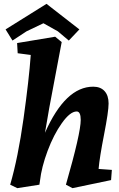

<svg xmlns="http://www.w3.org/2000/svg" viewBox="-20 -961 620 999"><path d="M465 -510Q503 -510 524 -487Q545 -464 545 -422.5Q545 -381 521.5 -261Q498 -141 493 -82L562 -77L558 -24L357 18L323 0Q400 -268 400 -337Q400 -381 379 -381Q345 -381 302 -320.5Q259 -260 227.5 -175.5Q196 -91 188 -20L185 0L70 18L33 0Q74 -141 102.5 -344.5Q131 -548 140 -675L72 -684L69 -737L267 -770L301 -742Q290 -680 270 -578Q231 -377 214 -270Q320 -510 465 -510ZM222 -941 393 -808 338 -750 281 -798 206 -840 118 -798 45 -750 9 -808Z"/></svg>

Font: Andada
Style: Bold Italic
Weight: 700
Italic angle: -8.29999°
Designer: Carolina Giovagnoli
Foundry: Carolina Giovagnoli
Version: Version 1.003